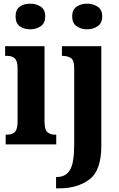

<svg xmlns="http://www.w3.org/2000/svg" viewBox="-20 -788 648 1048"><path d="M145 -628Q178 -628 202.5 -645Q227 -662 227 -698Q227 -735 202.5 -751.5Q178 -768 145 -768Q110 -768 87.5 -751.5Q65 -735 65 -698Q65 -662 87.5 -645Q110 -628 145 -628ZM11 0H287V-53H278Q253 -53 238 -67.5Q223 -82 223 -125V-536H8V-483H22Q45 -483 60.5 -469.5Q76 -456 76 -415V-125Q76 -82 61 -67.5Q46 -53 20 -53H11ZM456 -628Q488 -628 513 -645Q538 -662 538 -698Q538 -735 513 -751.5Q488 -768 456 -768Q422 -768 398 -751.5Q374 -735 374 -698Q374 -662 398 -645Q422 -628 456 -628ZM286 240H304Q404 240 468.5 191Q533 142 533 8V-536H318V-483H322Q348 -483 366.5 -471.5Q385 -460 385 -417V0Q385 103 361.5 140.5Q338 178 292 178H286Z"/></svg>

Font: Noto Serif ExtraCondensed Extra
Style: Regular
Weight: 800
Width: 3
Designer: Monotype Design Team
Foundry: Monotype Imaging Inc.
Version: Version 1.002